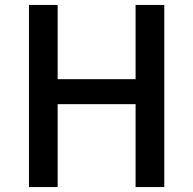

<svg xmlns="http://www.w3.org/2000/svg" viewBox="-20 -756 780 776"><path d="M213 -736V-436H528V-736H644V0H528V-335H213V0H97V-736Z"/></svg>

Font: Kinto Sans Med
Style: Regular
Weight: 500
Designer: Authors: Ryoko NISHIZUKA  (kana & ideographs); Paul D. Hunt (Latin, Greek & Cyrillic); Wenlong ZHANG  (bopomofo); Sandol
Foundry: Adobe Systems Incorporated, ookami Inc.
Version: Version 0.001